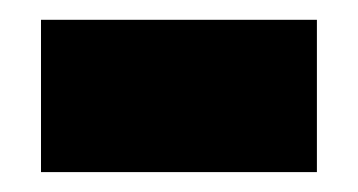

<svg xmlns="http://www.w3.org/2000/svg" viewBox="-20 -364 358 192"><path d="M296.9 -191.9V-344.2H21V-191.9Z"/></svg>

Font: Sahel Black
Style: Bold
Weight: 900
Foundry: Saber Rastikerdar (saber.rastikerdar@gmail.com)
Version: Version 3.4.0